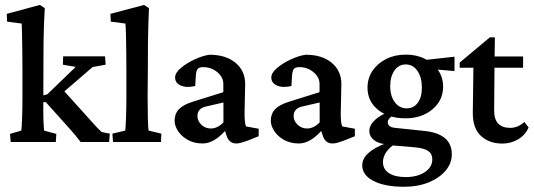

<svg xmlns="http://www.w3.org/2000/svg" viewBox="-20 -565 2123 764"><path d="M22.5 0 20 -32.2 64.9 -45.4Q66.4 -58.1 67.9 -95.9Q69.3 -133.8 69.3 -177.2V-283.7Q69.3 -321.8 68.8 -359.6Q68.4 -397.5 67.6 -427.5Q66.9 -457.5 66.4 -471.2L8.3 -479L6.8 -509.8L138.7 -545.4L158.2 -532.7Q156.2 -500.5 155 -469.2Q153.8 -438 153.3 -398.9Q152.8 -359.9 152.8 -304.2L152.3 -120.6Q152.3 -92.3 153.6 -71.8Q154.8 -51.3 155.3 -45.4L204.1 -32.2L202.1 0ZM414.1 0H300.8Q287.6 -17.1 278.6 -28.1Q269.5 -39.1 260.3 -49.3L162.1 -158.7H141.6L142.6 -182.6L168.5 -189.9L281.2 -298.8L230 -307.6L231.4 -340.8H397.9L400.4 -307.6L348.6 -298.3L214.4 -182.6L224.6 -214.4L340.8 -85.4Q353 -71.3 365.2 -58.6Q377.4 -45.9 384.8 -39.6L417 -33.2Z M429.7 0 427.2 -33.2 478.5 -45.4Q480 -57.1 481.4 -95.7Q482.9 -134.3 482.9 -184.6V-283.7Q482.9 -320.8 482.4 -359.1Q481.9 -397.5 481.2 -427.7Q480.5 -458 479 -471.2L420.9 -479L419.4 -509.8L553.2 -545.4L572.8 -532.7Q571.3 -499.5 570.3 -467.8Q569.3 -436 568.8 -396.7Q568.4 -357.4 568.4 -300.8L567.4 -181.2Q567.4 -129.4 568.4 -91.8Q569.3 -54.2 571.3 -45.4L622.1 -33.2L620.6 0Z M786.6 5.9Q752.4 5.9 727.3 -8.3Q702.1 -22.5 688.5 -43.5Q674.8 -64.5 674.8 -84.5Q674.8 -112.3 691.9 -130.4Q709 -148.4 747.1 -160.2L868.7 -198.2V-231Q868.7 -257.8 844.7 -277.8Q820.8 -297.9 788.6 -297.9Q772.5 -297.9 766.6 -290.8Q760.7 -283.7 759.3 -264.2L756.8 -222.7Q722.2 -214.8 699.5 -224.6Q676.8 -234.4 676.8 -256.8Q676.8 -275.4 700.2 -294.9Q723.6 -314.5 755.6 -329.1Q787.6 -343.8 813.5 -347.2Q877.9 -347.2 916.3 -315.9Q954.6 -284.7 955.6 -232.9L953.1 -114.7Q953.1 -74.7 959 -62L1009.3 -52.7V-22.9L963.9 -4.9Q950.7 0 939.9 2.9Q929.2 5.9 920.4 5.9Q892.6 5.9 882.3 -22.9L871.1 -57.1L885.3 -55.2Q835 5.9 786.6 5.9ZM818.8 -53.7Q845.7 -53.7 869.1 -78.1V-157.2L801.3 -141.6Q765.6 -134.3 765.6 -103Q765.6 -84 781.2 -68.8Q796.9 -53.7 818.8 -53.7Z M1169.4 5.9Q1135.3 5.9 1110.1 -8.3Q1085 -22.5 1071.3 -43.5Q1057.6 -64.5 1057.6 -84.5Q1057.6 -112.3 1074.7 -130.4Q1091.8 -148.4 1129.9 -160.2L1251.5 -198.2V-231Q1251.5 -257.8 1227.5 -277.8Q1203.6 -297.9 1171.4 -297.9Q1155.3 -297.9 1149.4 -290.8Q1143.6 -283.7 1142.1 -264.2L1139.6 -222.7Q1105 -214.8 1082.3 -224.6Q1059.6 -234.4 1059.6 -256.8Q1059.6 -275.4 1083 -294.9Q1106.4 -314.5 1138.4 -329.1Q1170.4 -343.8 1196.3 -347.2Q1260.7 -347.2 1299.1 -315.9Q1337.4 -284.7 1338.4 -232.9L1335.9 -114.7Q1335.9 -74.7 1341.8 -62L1392.1 -52.7V-22.9L1346.7 -4.9Q1333.5 0 1322.8 2.9Q1312 5.9 1303.2 5.9Q1275.4 5.9 1265.1 -22.9L1253.9 -57.1L1268.1 -55.2Q1217.8 5.9 1169.4 5.9ZM1201.7 -53.7Q1228.5 -53.7 1252 -78.1V-157.2L1184.1 -141.6Q1148.4 -134.3 1148.4 -103Q1148.4 -84 1164.1 -68.8Q1179.7 -53.7 1201.7 -53.7Z M1588.9 178.2Q1510.7 178.2 1466.1 155Q1421.4 131.8 1421.4 92.8Q1421.4 40 1518.6 3.9L1550.8 8.3Q1528.8 22.5 1516.4 41Q1503.9 59.6 1503.9 80.1Q1503.9 108.4 1527.8 124Q1551.8 139.6 1594.7 139.6Q1640.6 139.6 1670.4 119.9Q1700.2 100.1 1700.2 69.3Q1700.2 46.9 1683.8 35.6Q1667.5 24.4 1628.9 21L1536.1 13.2L1527.3 9.3Q1492.2 9.3 1470.9 -5.6Q1449.7 -20.5 1449.7 -43.9Q1449.7 -66.9 1472.4 -87.9Q1495.1 -108.9 1535.2 -123L1546.9 -108.9Q1522.9 -91.8 1522.9 -79.6Q1522.9 -58.6 1552.7 -56.2L1664.6 -44.4Q1777.8 -34.2 1777.8 48.8Q1777.8 85 1752.9 114.3Q1728 143.6 1685.3 160.9Q1642.6 178.2 1588.9 178.2ZM1593.3 -94.2Q1525.9 -94.2 1484.1 -128.2Q1442.4 -162.1 1442.4 -216.3Q1442.4 -253.9 1462.6 -283.7Q1482.9 -313.5 1517.3 -330.6Q1551.8 -347.7 1595.2 -347.7Q1637.7 -347.7 1671.1 -330.8Q1704.6 -314 1723.9 -285.2Q1743.2 -256.3 1743.2 -220.2Q1743.2 -165.5 1700.7 -129.9Q1658.2 -94.2 1593.3 -94.2ZM1598.6 -133.8Q1626 -133.8 1642.3 -156Q1658.7 -178.2 1658.7 -216.3Q1658.7 -257.8 1640.9 -283.2Q1623 -308.6 1594.2 -308.6Q1566.9 -308.6 1549.8 -284.7Q1532.7 -260.7 1532.7 -222.2Q1532.7 -182.6 1551 -158.2Q1569.3 -133.8 1598.6 -133.8ZM1788.6 -282.2 1687.5 -291 1660.6 -325.2 1788.6 -339.4Z M2083.5 -58.1Q2070.3 -27.3 2041.5 -10.5Q2012.7 6.3 1979 6.3Q1927.2 6.3 1894.3 -23.7Q1861.3 -53.7 1861.3 -115.2L1863.8 -295.4H1809.1V-315.9L1929.2 -416.5H1949.2L1947.8 -314.9L1946.3 -125.5Q1946.3 -89.4 1962.9 -72.8Q1979.5 -56.2 2009.8 -56.2Q2041 -56.2 2066.4 -79.6ZM1912.6 -295.4V-340.3H2061.5V-295.4Z"/></svg>

Font: Lateef Medium
Style: Regular
Weight: 500
Designer: SIL International
Foundry: SIL International
Version: Version 4.200